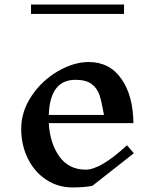

<svg xmlns="http://www.w3.org/2000/svg" viewBox="-20 -812 680 842"><path d="M385 3Q348 10 298 10Q234 10 182.5 -24Q131 -58 102 -117Q73 -176 73 -247Q73 -324 119 -392Q165 -460 234.5 -500Q304 -540 369 -540Q461 -540 512.5 -466Q564 -392 565 -272H194Q199 -183 240.5 -125.5Q282 -68 356 -68Q421 -68 537 -175L567 -140ZM194 -308H436Q426 -365 416.5 -394.5Q407 -424 382.5 -443Q358 -462 310 -462H311Q199 -462 194 -308ZM116 -792H524V-751H116Z"/></svg>

Font: Inknut Antiqua Light
Style: Regular
Weight: 300
Designer: Claus Eggers Sørensen
Foundry: Claus Eggers Sørensen
Version: Version 1.003; ttfautohint (v1.8.2) -l 8 -r 50 -G 200 -x 14 